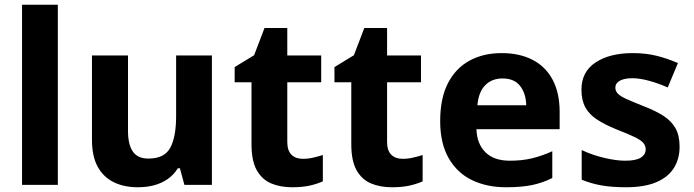

<svg xmlns="http://www.w3.org/2000/svg" viewBox="-20 -780 2929 810"><path d="M224 0H73V-760H224Z M874 -546V0H758L739 -70H730Q713 -42 686.5 -24Q660 -6 628.5 2Q597 10 562 10Q504 10 460.5 -11Q417 -32 392.5 -76Q368 -120 368 -190V-546H520V-228Q520 -170 540.5 -140.5Q561 -111 606 -111Q674 -111 698.5 -157Q723 -203 723 -290V-546Z M1257 -110Q1280 -110 1301.5 -115Q1323 -120 1342 -126V-15Q1318 -4 1286.5 3Q1255 10 1212 10Q1163 10 1124.5 -6Q1086 -22 1063.5 -61.5Q1041 -101 1041 -172V-433H970V-497L1052 -547L1096 -662H1192V-546H1335V-433H1192V-181Q1192 -145 1209.5 -127.5Q1227 -110 1257 -110Z M1678 -110Q1701 -110 1722.5 -115Q1744 -120 1763 -126V-15Q1739 -4 1707.5 3Q1676 10 1633 10Q1584 10 1545.5 -6Q1507 -22 1484.5 -61.5Q1462 -101 1462 -172V-433H1391V-497L1473 -547L1517 -662H1613V-546H1756V-433H1613V-181Q1613 -145 1630.5 -127.5Q1648 -110 1678 -110Z M2096 -556Q2172 -556 2227 -527.5Q2282 -499 2311.5 -443.5Q2341 -388 2341 -308V-235H1990Q1992 -173 2028 -137.5Q2064 -102 2131 -102Q2182 -102 2224 -112Q2266 -122 2310 -142V-29Q2270 -9 2225.5 0.5Q2181 10 2115 10Q2034 10 1971.5 -20Q1909 -50 1873 -112.5Q1837 -175 1837 -269Q1837 -365 1869.5 -428.5Q1902 -492 1960.5 -524Q2019 -556 2096 -556ZM2100 -449Q2055 -449 2027 -420.5Q1999 -392 1994 -336H2200Q2199 -385 2174.5 -417Q2150 -449 2100 -449Z M2847 -161Q2847 -109 2822.5 -70.5Q2798 -32 2748 -11Q2698 10 2621 10Q2563 10 2519 2.5Q2475 -5 2434 -22V-147Q2478 -126 2529 -114Q2580 -102 2617 -102Q2663 -102 2683.5 -115Q2704 -128 2704 -150Q2704 -165 2694 -177Q2684 -189 2657 -202Q2630 -215 2581 -234Q2532 -254 2499 -275.5Q2466 -297 2449.5 -327Q2433 -357 2433 -402Q2433 -477 2492.5 -516.5Q2552 -556 2650 -556Q2703 -556 2748.5 -545Q2794 -534 2840 -514L2797 -411Q2759 -428 2719 -439Q2679 -450 2648 -450Q2614 -450 2595 -439.5Q2576 -429 2576 -410Q2576 -396 2586.5 -385Q2597 -374 2623.5 -362Q2650 -350 2698 -331Q2747 -312 2780 -290.5Q2813 -269 2830 -238.5Q2847 -208 2847 -161Z"/></svg>

Font: Noto Sans Cherokee
Style: Regular
Weight: 400
Designer: Monotype Design Team
Foundry: Monotype Imaging Inc.
Version: Version 2.001